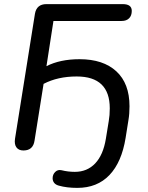

<svg xmlns="http://www.w3.org/2000/svg" viewBox="-20 -725 718 934"><path d="M266 178Q251 174 243.5 164.5Q236 155 236 142Q236 124 248.5 111.5Q261 99 279 103Q311 111 344 111Q404 111 443 70Q482 29 495 -50L509 -136Q514 -164 514 -198Q514 -353 353 -353Q261 -353 192 -317L148 -41Q141 7 94 7Q71 7 60 -8Q49 -23 53 -50L150 -658Q158 -705 206 -705H577Q621 -705 621 -672Q621 -649 608 -636Q595 -623 572 -623H240L206 -403Q272 -437 367 -437Q482 -437 546 -378Q610 -319 610 -208Q610 -171 605 -142L591 -54Q572 64 512.5 126.5Q453 189 356 189Q305 189 266 178Z"/></svg>

Font: SN Pro
Style: Italic
Weight: 400
Italic angle: -9°
Designer: Tobias Whetton
Foundry: Supernotes
Version: Version 1.003